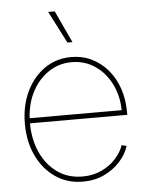

<svg xmlns="http://www.w3.org/2000/svg" viewBox="-53 -786 646 839"><g transform="rotate(-5 269.5 -366.0)"><path d="M277.3 9.8Q209 9.8 156.7 -26.1Q104.5 -62 75.2 -123.8Q45.9 -185.5 45.9 -263.7Q45.9 -342.3 75.2 -404.1Q104.5 -465.8 155.8 -501.5Q207 -537.1 272.5 -537.1Q321.8 -537.1 362.3 -517.3Q402.8 -497.6 432.9 -462.2Q462.9 -426.8 479 -379.4Q495.1 -332 495.1 -276.4V-264.2H57.6V-286.6H481.9L472.7 -280.3Q472.7 -347.2 446.5 -400.1Q420.4 -453.1 375.2 -483.9Q330.1 -514.6 272.5 -514.6Q214.8 -514.6 168.5 -482.4Q122.1 -450.2 95.2 -394.5Q68.4 -338.9 68.4 -267.1V-265.1Q68.4 -193.8 94.2 -136.7Q120.1 -79.6 167 -46.1Q213.9 -12.7 277.3 -12.7Q324.2 -12.7 361.3 -30.3Q398.4 -47.9 423.6 -75.7Q448.7 -103.5 459 -134.3L480.5 -128.9Q468.8 -92.3 440.2 -60.8Q411.6 -29.3 370.4 -9.8Q329.1 9.8 277.3 9.8ZM262.2 -601.6 189.9 -742.2H218.8L284.2 -601.6Z"/></g></svg>

Font: Inter 24pt Thin
Style: Regular
Weight: 250
Designer: Rasmus Andersson
Foundry: rsms
Version: Version 4.001;git-66647c0bb